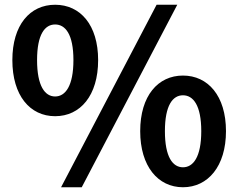

<svg xmlns="http://www.w3.org/2000/svg" viewBox="-20 -774 1003 808"><path d="M212 -285C318 -285 393 -372 393 -521C393 -669 318 -754 212 -754C106 -754 32 -669 32 -521C32 -372 106 -285 212 -285ZM237 14H324L726 -754H639ZM212 -368C169 -368 136 -412 136 -521C136 -630 169 -671 212 -671C255 -671 289 -630 289 -521C289 -412 255 -368 212 -368ZM750 14C855 14 931 -74 931 -222C931 -371 855 -456 750 -456C645 -456 570 -371 570 -222C570 -74 645 14 750 14ZM750 -70C707 -70 674 -113 674 -222C674 -331 707 -373 750 -373C793 -373 827 -331 827 -222C827 -113 793 -70 750 -70Z"/></svg>

Font: DAIFUKU Sans JP
Style: Bold
Weight: 700
Designer: Original font ‘Source Han Sans JP’ : Ryoko NISHIZUKA  (kana, bopomofo & ideographs); Paul D. Hunt (Latin, Greek & Cyrill
Foundry: Daifuku
Version: Version 1.001